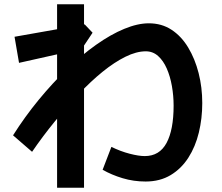

<svg xmlns="http://www.w3.org/2000/svg" viewBox="-20 -814 1040 898"><path d="M661 35Q605 35 553.5 19.5Q502 4 460 -20L501 -127Q544 -106 586.5 -95Q629 -84 657 -84Q726 -84 759 -145.5Q792 -207 792 -320Q792 -366 784 -411.5Q776 -457 760 -493.5Q744 -530 719.5 -552Q695 -574 662 -574Q618 -574 566.5 -548.5Q515 -523 460 -478.5Q405 -434 348.5 -374Q292 -314 236 -245.5Q180 -177 130 -104L41 -181Q96 -268 160.5 -346.5Q225 -425 293 -490.5Q361 -556 429.5 -604.5Q498 -653 561 -679Q624 -705 676 -705Q736 -705 782 -675Q828 -645 860 -592Q892 -539 909 -472Q926 -405 926 -332Q926 -260 910 -194Q894 -128 861 -76.5Q828 -25 778 5Q728 35 661 35ZM247 64V-794H373V64ZM69 -520 48 -642 376 -700 413 -661 367 -592 355 -584Z"/></svg>

Font: Murecho Thin SemiBold
Style: Regular
Weight: 600
Version: Version 1.010